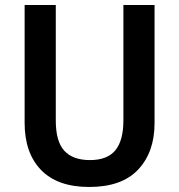

<svg xmlns="http://www.w3.org/2000/svg" viewBox="-20 -734 713 764"><path d="M595 -244Q595 -129 530 -59.5Q465 10 335 10Q209 10 143.5 -57.5Q78 -125 78 -245V-714H202V-254Q202 -171 236 -134Q270 -97 338 -97Q407 -97 439 -136Q471 -175 471 -255V-714H595Z"/></svg>

Font: Noto Sans Devanagari SemiCondensed SemiBold
Style: Regular
Weight: 600
Width: 4
Designer: Jelle Bosma - Monotype Design Team
Foundry: Monotype Imaging Inc.
Version: Version 2.004; ttfautohint (v1.8.4.7-5d5b)